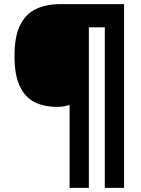

<svg xmlns="http://www.w3.org/2000/svg" viewBox="-20 -780 683 927"><path d="M579 127H486V-648H409V127H316V-273Q301 -269 288.5 -266.5Q276 -264 255 -264Q193 -264 147 -287Q101 -310 75.5 -364Q50 -418 50 -509Q50 -605 77.5 -659.5Q105 -714 155 -737Q205 -760 270 -760H579Z"/></svg>

Font: Noto Sans Devanagari Black
Style: Regular
Weight: 900
Version: Version 2.003